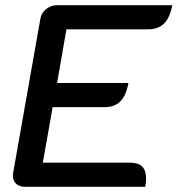

<svg xmlns="http://www.w3.org/2000/svg" viewBox="-20 -720 684 740"><path d="M136 -650Q140 -671 158.5 -685.5Q177 -700 200 -700H644Q635 -652 612.5 -629.5Q590 -607 551 -607H236L200 -400H475Q466 -352 444 -329.5Q422 -307 383 -307H183L145 -93H482Q513 -93 528 -78Q543 -63 543 -32Q543 -18 540 0H76Q53 0 40 -14Q27 -28 30 -50Z"/></svg>

Font: K2D Medium
Style: Italic
Weight: 500
Italic angle: -10°
Designer: Katatrad Aksorn Co.,Ltd.
Foundry: Cadson Demak Co.,Ltd.
Version: Version 1.000; ttfautohint (v1.6)